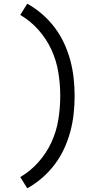

<svg xmlns="http://www.w3.org/2000/svg" viewBox="-20 -861 540 1042"><path d="M128 161 90 100Q145 68 188.5 19Q232 -30 259 -88.5Q286 -147 296.5 -211.5Q307 -276 307 -340Q307 -404 296.5 -468.5Q286 -533 259 -591.5Q232 -650 188.5 -699Q145 -748 90 -780L128 -841Q171 -817 208.5 -784.5Q246 -752 276 -712.5Q306 -673 327 -628Q348 -583 361 -535.5Q374 -488 379.5 -438.5Q385 -389 385 -340Q385 -291 379.5 -241.5Q374 -192 361 -144.5Q348 -97 327 -52Q306 -7 276 32.5Q246 72 208.5 104.5Q171 137 128 161Z"/></svg>

Font: Iosevka www.saffi
Style: Regular
Weight: 400
Monospace: yes
Designer: Belleve Invis
Foundry: Belleve Invis
Version: Version 22.0.2; ttfautohint (v1.8.3)